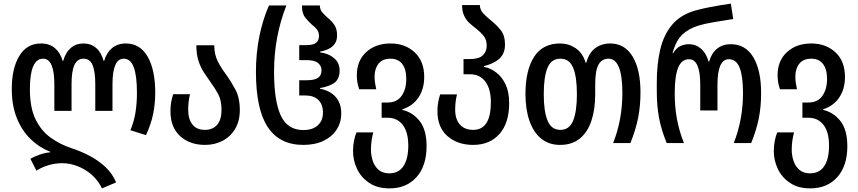

<svg xmlns="http://www.w3.org/2000/svg" viewBox="-20 -790 4738 1060"><path d="M543 250Q522 206 486.5 175Q451 144 408.5 127.5Q366 111 324 111Q283 111 246 122.5Q209 134 181 152L148 87Q169 74 199.5 63.5Q230 53 257 51V48Q196 24 148 -23Q100 -70 72.5 -139Q45 -208 45 -299Q45 -412 86.5 -481Q128 -550 206 -550Q253 -550 283 -524.5Q313 -499 326 -454H329Q342 -500 370.5 -525Q399 -550 441 -550Q482 -550 511 -525Q540 -500 552 -454H555Q568 -499 598.5 -524.5Q629 -550 675 -550Q753 -550 795 -477.5Q837 -405 837 -278Q837 -215 825 -158.5Q813 -102 786 -44L700 -71Q721 -122 728.5 -172.5Q736 -223 736 -277Q736 -374 718 -420Q700 -466 663 -466Q601 -466 601 -324V-178H506V-325Q506 -396 491 -431Q476 -466 441 -466Q407 -466 391 -431.5Q375 -397 375 -325V-178H280V-324Q280 -466 218 -466Q145 -466 145 -297Q145 -196 176 -132Q207 -68 259 -30.5Q311 7 374 28Q427 45 476 71Q525 97 563 133Q601 169 621 217Z M1112 10Q1028 10 974.5 -38.5Q921 -87 921 -176Q921 -204 925 -225.5Q929 -247 936 -270H1029Q1024 -249 1021.5 -228.5Q1019 -208 1019 -184Q1019 -132 1042.5 -102.5Q1066 -73 1111 -73Q1155 -73 1179 -101.5Q1203 -130 1203 -183Q1203 -236 1184.5 -270.5Q1166 -305 1142 -337Q1124 -362 1106 -389.5Q1088 -417 1076 -453.5Q1064 -490 1064 -540H1163Q1163 -490 1181.5 -453Q1200 -416 1225 -383Q1254 -343 1279 -297Q1304 -251 1304 -183Q1304 -122 1278.5 -79Q1253 -36 1209.5 -13Q1166 10 1112 10Z M1654 10Q1524 10 1458.5 -88Q1393 -186 1393 -393Q1393 -495 1411.5 -587.5Q1430 -680 1465 -760H1561Q1493 -587 1493 -394Q1493 -233 1530 -152.5Q1567 -72 1655 -72Q1706 -72 1734.5 -98Q1763 -124 1763 -168Q1763 -213 1738 -238Q1713 -263 1664 -263H1632V-347H1673Q1717 -347 1736 -360.5Q1755 -374 1755 -402Q1755 -426 1736 -442Q1717 -458 1672 -458H1632V-541H1673Q1711 -541 1726 -554.5Q1741 -568 1741 -591Q1741 -613 1730 -627Q1719 -641 1703 -653Q1684 -670 1665.5 -692.5Q1647 -715 1647 -760H1746Q1746 -737 1759 -722Q1772 -707 1789 -692Q1809 -676 1825 -654Q1841 -632 1841 -594Q1841 -522 1747 -505V-501Q1794 -495 1824.5 -469Q1855 -443 1855 -402Q1855 -353 1825.5 -332.5Q1796 -312 1747 -304V-300Q1801 -290 1832.5 -255.5Q1864 -221 1864 -164Q1864 -114 1838.5 -74.5Q1813 -35 1766 -12.5Q1719 10 1654 10Z M2130 250Q2063 250 2018 219.5Q1973 189 1951 142Q1929 95 1929 44Q1929 14 1934.5 -13Q1940 -40 1948 -59H2041Q2036 -43 2032 -17.5Q2028 8 2028 37Q2028 67 2037.5 97Q2047 127 2069.5 147Q2092 167 2129 167Q2181 167 2207.5 127Q2234 87 2234 14Q2234 -61 2203.5 -100.5Q2173 -140 2120 -140H2087V-224H2120Q2171 -224 2197 -260.5Q2223 -297 2223 -354Q2223 -408 2200.5 -437Q2178 -466 2136 -466Q2092 -466 2070 -438.5Q2048 -411 2048 -368Q2048 -348 2050.5 -333Q2053 -318 2057 -297H1963Q1956 -319 1953 -336Q1950 -353 1950 -375Q1950 -455 2002 -502.5Q2054 -550 2136 -550Q2217 -550 2269.5 -501Q2322 -452 2322 -365Q2322 -299 2290.5 -252Q2259 -205 2202 -187V-183Q2259 -170 2297 -121.5Q2335 -73 2335 17Q2335 126 2279.5 188Q2224 250 2130 250Z M2592 10Q2506 10 2450.5 -38.5Q2395 -87 2395 -176Q2395 -204 2399 -225Q2403 -246 2410 -269H2503Q2498 -249 2495.5 -228.5Q2493 -208 2493 -184Q2493 -132 2519 -102.5Q2545 -73 2592 -73Q2690 -73 2690 -225Q2690 -299 2659.5 -339.5Q2629 -380 2575 -380H2539V-464H2575Q2624 -464 2645.5 -484.5Q2667 -505 2667 -538Q2667 -571 2650 -592Q2633 -613 2610 -631Q2590 -646 2572 -662.5Q2554 -679 2542.5 -703Q2531 -727 2531 -762H2629Q2630 -735 2648.5 -715.5Q2667 -696 2693 -675Q2721 -653 2744.5 -623.5Q2768 -594 2768 -545Q2768 -494 2737 -466Q2706 -438 2651 -425V-421Q2688 -414 2720 -389.5Q2752 -365 2771.5 -323.5Q2791 -282 2791 -220Q2791 -111 2737.5 -50.5Q2684 10 2592 10Z M3072 10Q3010 10 2967.5 -25Q2925 -60 2903 -123Q2881 -186 2881 -271Q2881 -402 2928.5 -476Q2976 -550 3072 -550Q3119 -550 3158 -524Q3197 -498 3213 -444H3217Q3231 -498 3266 -524Q3301 -550 3349 -550Q3429 -550 3472.5 -478Q3516 -406 3516 -280Q3516 -204 3502.5 -137Q3489 -70 3460 0H3365Q3391 -66 3403.5 -135Q3416 -204 3416 -277Q3416 -466 3339 -466Q3303 -466 3284.5 -433.5Q3266 -401 3266 -323V-269Q3266 -186 3245 -123Q3224 -60 3181 -25Q3138 10 3072 10ZM3074 -73Q3123 -73 3144 -123.5Q3165 -174 3165 -270Q3165 -367 3144 -416.5Q3123 -466 3074 -466Q3024 -466 3003 -416.5Q2982 -367 2982 -270Q2982 -175 3003 -124Q3024 -73 3074 -73Z M3661 0Q3631 -72 3618.5 -139Q3606 -206 3606 -285V-335Q3606 -436 3625 -516.5Q3644 -597 3689.5 -652Q3735 -707 3815 -731Q3854 -742 3903.5 -751.5Q3953 -761 4015 -770L4028 -685Q3977 -677 3923 -668Q3869 -659 3837 -649Q3784 -633 3748 -600Q3712 -567 3693 -496H3696Q3715 -527 3738 -536.5Q3761 -546 3783 -546Q3822 -546 3850.5 -521Q3879 -496 3892 -450H3895Q3908 -496 3938.5 -521Q3969 -546 4014 -546Q4096 -546 4139 -474Q4182 -402 4182 -276Q4182 -201 4169 -136Q4156 -71 4127 0H4031Q4082 -130 4082 -276Q4082 -369 4063.5 -416Q4045 -463 4004 -463Q3941 -463 3941 -322V-180H3846V-322Q3846 -463 3784 -463Q3743 -463 3724 -416.5Q3705 -370 3705 -274Q3705 -199 3717.5 -132Q3730 -65 3756 0Z M4453 250Q4386 250 4341 219.5Q4296 189 4274 142Q4252 95 4252 44Q4252 14 4257.5 -13Q4263 -40 4271 -59H4364Q4359 -43 4355 -17.5Q4351 8 4351 37Q4351 67 4360.5 97Q4370 127 4392.5 147Q4415 167 4452 167Q4504 167 4530.5 127Q4557 87 4557 14Q4557 -61 4526.5 -100.5Q4496 -140 4443 -140H4410V-224H4443Q4494 -224 4520 -260.5Q4546 -297 4546 -354Q4546 -408 4523.5 -437Q4501 -466 4459 -466Q4415 -466 4393 -438.5Q4371 -411 4371 -368Q4371 -348 4373.5 -333Q4376 -318 4380 -297H4286Q4279 -319 4276 -336Q4273 -353 4273 -375Q4273 -455 4325 -502.5Q4377 -550 4459 -550Q4540 -550 4592.5 -501Q4645 -452 4645 -365Q4645 -299 4613.5 -252Q4582 -205 4525 -187V-183Q4582 -170 4620 -121.5Q4658 -73 4658 17Q4658 126 4602.5 188Q4547 250 4453 250Z"/></svg>

Font: Noto Sans Georgian Condensed Medium
Style: Regular
Weight: 500
Width: 3
Designer: Monotype Design Team, Akaki Razmadze
Foundry: Google LLC
Version: Version 2.005; ttfautohint (v1.8.4.7-5d5b)